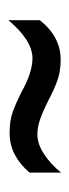

<svg xmlns="http://www.w3.org/2000/svg" viewBox="130 -588 169 470"><g transform="rotate(90 215.0 -352.5)"><path d="M205 -320Q157 -347 122 -347Q100 -347 76 -331.5Q52 -316 29 -288V-365Q69 -416 126 -416Q154 -416 176.5 -408Q199 -400 225 -386Q251 -373 270.5 -366Q290 -359 309 -359Q332 -359 357 -375.5Q382 -392 402 -417V-340Q383 -317 358.5 -304Q334 -291 305 -291Q275 -291 254 -298.5Q233 -306 205 -320Z"/></g></svg>

Font: Noto Sans Khmer ExtraCondensed
Style: Regular
Weight: 400
Width: 2
Designer: Danh Hong and the Monotype Design Team
Foundry: Monotype Imaging Inc.
Version: Version 2.004; ttfautohint (v1.8.4.7-5d5b)